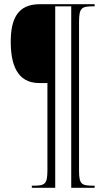

<svg xmlns="http://www.w3.org/2000/svg" viewBox="-20 -780 509 911"><path d="M131 111H242V-750H318V111H429V101H422C367 101 355 95 355 28V-675C355 -743 367 -750 422 -750H429V-760H168C63 -760 31 -689 31 -582C31 -478 59 -386 166 -386H205V27C205 95 193 101 137 101H131Z"/></svg>

Font: Noto Serif Display ExtraCondensed Light
Style: Regular
Weight: 300
Width: 2
Designer: Monotype Design Team
Foundry: Monotype Imaging Inc.
Version: Version 2.009